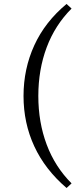

<svg xmlns="http://www.w3.org/2000/svg" viewBox="-20 -732 384 976"><path d="M318.4 -711.9 343.8 -688.5Q259.8 -604.5 217.3 -491.2Q174.8 -377.9 174.8 -244.1Q174.8 -110.4 217.3 2.9Q259.8 116.2 343.8 200.2L318.4 223.6Q209 129.9 154.3 11.7Q99.6 -106.4 99.6 -244.1Q99.6 -381.8 154.3 -501.5Q209 -621.1 318.4 -711.9Z"/></svg>

Font: Crimson Pro ExtraLight Light
Style: Regular
Weight: 300
Version: Version 1.002